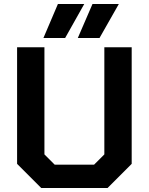

<svg xmlns="http://www.w3.org/2000/svg" viewBox="-20 -935 740 955"><path d="M65 -120V-700H201V-167L252 -116H448L499 -167V-700H635V-120L515 0H185ZM268 -915H399L304 -746H196ZM440 -915H571L475 -746H367Z"/></svg>

Font: Chakra Petch
Style: Bold
Weight: 700
Designer: Katatrad Aksorn Co.,Ltd.
Foundry: Cadson Demak Co.,Ltd.
Version: Version 1.000; ttfautohint (v1.6)